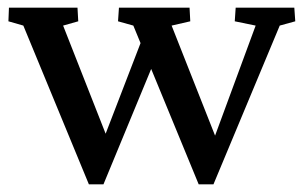

<svg xmlns="http://www.w3.org/2000/svg" viewBox="-20 -480 793 502"><path d="M386.2 -326.2 250.5 2H212.4L41 -413.1L2 -424.3L3.4 -460H182.6L184.6 -424.3L145 -413.1L271 -92.8H241.7L357.4 -393.1ZM499.5 2 328.6 -413.1 288.6 -424.3 291 -460H475.6L477.5 -424.3L428.7 -413.1L555.2 -92.8H530.3L648.4 -413.1L593.8 -424.3L596.2 -460H749.5L752 -424.3L711.4 -413.1L538.1 2Z"/></svg>

Font: Lateef Medium
Style: Regular
Weight: 500
Designer: SIL International
Foundry: SIL International
Version: Version 4.200